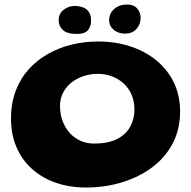

<svg xmlns="http://www.w3.org/2000/svg" viewBox="-20 -781 850 854"><path d="M362 53Q290 53 229 32Q168 11 123.2 -28.8Q78.5 -68.5 53.8 -125.2Q29 -182 29 -253.5Q29 -322.5 50 -377.5Q71 -432.5 108.2 -473.5Q145.5 -514.5 194.8 -542Q244 -569.5 300.5 -583Q357 -596.5 416.5 -596.5Q492.5 -596.5 558.8 -575Q625 -553.5 675 -512.8Q725 -472 753 -414.5Q781 -357 781 -285Q781 -205.5 748 -142.8Q715 -80 656.5 -36.5Q598 7 522.5 30Q447 53 362 53ZM398 -142.5Q463.5 -142.5 503 -163.8Q542.5 -185 560.2 -219.5Q578 -254 578 -293Q578 -330 565.5 -359.2Q553 -388.5 530.5 -409.2Q508 -430 478.5 -441.2Q449 -452.5 414.5 -452.5Q382 -452.5 351.8 -442.5Q321.5 -432.5 298 -414Q274.5 -395.5 260.8 -369Q247 -342.5 247 -310.5Q247 -273.5 258.2 -243Q269.5 -212.5 289.8 -190Q310 -167.5 337.8 -155Q365.5 -142.5 398 -142.5ZM321.5 -630Q278.5 -630 259.8 -647.5Q241 -665 241 -689.5Q241 -722 263.8 -738.2Q286.5 -754.5 310 -754.5Q329.5 -754.5 346.8 -749Q364 -743.5 374.5 -729.2Q385 -715 385 -689Q385 -664 371.5 -647Q358 -630 321.5 -630ZM536.5 -631.5Q505.5 -631.5 485.5 -648.5Q465.5 -665.5 465.5 -691Q465.5 -722 488.5 -741.5Q511.5 -761 545 -761Q575.5 -761 590.5 -742.8Q605.5 -724.5 605.5 -701Q605.5 -672.5 586.8 -652Q568 -631.5 536.5 -631.5Z"/></svg>

Font: Gluten SemiBold
Style: Regular
Weight: 600
Designer: Tyler Finck
Foundry: Etcetera Type Company
Version: Version 1.300